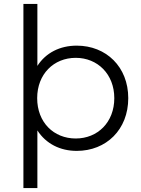

<svg xmlns="http://www.w3.org/2000/svg" viewBox="-20 -762 718 976"><path d="M370 -530C285 -530 213 -494 170 -427V-742H99V194H170V-99C214 -31 286 5 370 5C520 5 632 -103 632 -263C632 -422 520 -530 370 -530ZM365 -58C253 -58 169 -140 169 -263C169 -385 253 -468 365 -468C476 -468 561 -385 561 -263C561 -140 476 -58 365 -58Z"/></svg>

Font: Montserrat Lite
Style: Regular
Weight: 400
Designer: Julieta Ulanovsky
Foundry: Julieta Ulanovsky
Version: Version 7.200;PS 007.200;hotconv 1.0.88;makeotf.lib2.5.64775